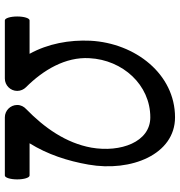

<svg xmlns="http://www.w3.org/2000/svg" viewBox="5 -696 742 792"><g transform="rotate(90 376.0 -300.0)"><path d="M64 51H304C332 51 355 28 355 0C355 -14 349 -27 340 -36C269 -107 214 -199 220 -298C227 -435 330 -549 464 -549C566 -549 610 -426 589 -306C570 -201 507 -112 430 -37C420 -28 413 -15 413 0C413 28 436 51 464 51H704C713 51 720 28 720 0C720 -28 713 -51 704 -51H571C617 -125 644 -208 659 -294C690 -470 617 -651 464 -651C286 -651 158 -488 148 -302C144 -215 160 -127 202 -51H64C55 -51 48 -28 48 0C48 28 55 51 64 51Z"/></g></svg>

Font: Nupuram Condensed Medium
Style: Regular
Weight: 500
Width: 3
Designer: Santhosh Thottingal (santhosh.thottingal@gmail.com)
Foundry: SMC
Version: Version 1.000